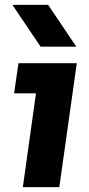

<svg xmlns="http://www.w3.org/2000/svg" viewBox="-20 -770 365 790"><path d="M74 0 128 -386H38L56 -510H296L224 0ZM147 -578 31 -750H178L294 -578Z"/></svg>

Font: Finlandica
Style: Italic
Weight: 400
Italic angle: -8°
Designer: Niklas Ekholm, Juho Hiilivirta, Jaakko Suomalainen
Foundry: Helsinki Type Studio
Version: Version 1.064